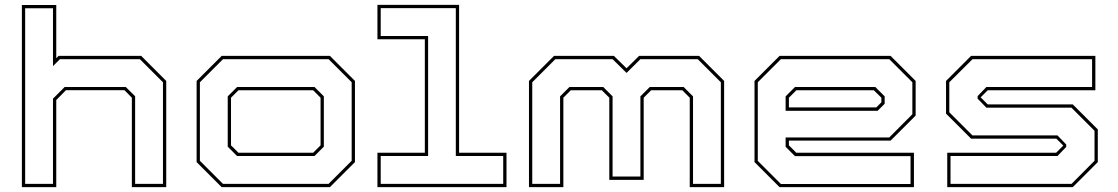

<svg xmlns="http://www.w3.org/2000/svg" viewBox="-20 -770 4600 790"><path d="M70 0V-749.5H211.5V-530.5L221 -540H561L664 -437V0H522.5V-368L492 -399H251.5L211.5 -358.5V0ZM83.5 -13.5H198V-364L246 -412H497.5L536 -374V-13.5H650.5V-431.5L555.5 -526.5H226.5L198 -498V-736H83.5Z M892 0 789 -103V-437L892 -540H1337.5L1440.5 -437V-103L1337.5 0ZM897.5 -13.5H1332L1427 -108.5V-431.5L1332 -526.5H897.5L802.5 -431.5V-108.5ZM955.5 -128 917 -166.5V-373.5L955.5 -412H1274L1312.5 -373.5V-166.5L1274 -128ZM961 -141.5H1268.5L1299 -172V-368L1268.5 -398.5H961L930.5 -368V-172Z M1533 0V-141.5H1728V-608.5H1533V-750H1869V-141.5H2064V0ZM1546.5 -13.5H2050.5V-128H1855.5V-736.5H1546.5V-622H1741.5V-128H1546.5Z M2156.5 0V-437L2259.5 -540H2506L2558 -489L2609.5 -540H2856.5L2959.5 -437V0H2818V-368L2787.5 -398.5H2659L2628.5 -368V-30H2487V-368L2456.5 -398.5H2328.5L2298 -368V0ZM2170 -13.5H2284.5V-373.5L2323 -412H2462L2500.5 -373.5V-43.5H2615V-373.5L2653.5 -412H2793L2831.5 -373.5V-13.5H2946V-431.5L2851 -526.5H2615L2558 -470L2500.5 -526.5H2265L2170 -431.5Z M3644.5 -540 3747.5 -437V-294.5L3644.5 -191.5H3226V-172L3256.5 -141.5H3740.5V0H3187.5L3084.5 -103V-437L3187.5 -540ZM3639 -526.5H3193L3098 -431.5V-108L3193 -13H3726.5V-127.5H3251L3212.5 -166V-204.5H3639L3734 -300V-431.5ZM3581.5 -412 3620 -373.5V-343L3591 -314H3212.5V-373.5L3251 -412ZM3575.5 -398.5H3256.5L3226 -368V-328H3585.5L3606.5 -349V-368Z M3877.5 0V-141.5H4325.5L4355 -171L4326.5 -199.5H3975.5L3872.5 -302.5V-437L3975.5 -540H4487V-398.5H4044L4015 -369.5L4044 -340.5H4394L4497 -237.5V-103L4394 0ZM3891 -13.5H4389L4483.5 -108.5V-232L4388.5 -327H4038.5L4002.5 -364V-374.5L4038.5 -412H4473.5V-526.5H3981.5L3886 -431.5V-308L3981 -213H4331L4367 -175.5V-165.5L4331 -128H3891Z"/></svg>

Font: Tourney Expanded Thin
Style: Regular
Weight: 100
Width: 7
Designer: Tyler Finck
Foundry: Etcetera Type Co
Version: Version 1.010; ttfautohint (v1.8.3)